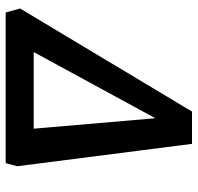

<svg xmlns="http://www.w3.org/2000/svg" viewBox="-30 -668 698 678"><g transform="rotate(90 319.0 -329.0)"><path d="M42 0 64 -99H533L512 0ZM556 0H443L392 -592H432L110 0H24L10 -51L374 -658H488L567 -41Z"/></g></svg>

Font: Ysabeau
Style: Bold Italic
Weight: 700
Italic angle: -12°
Designer: Christian Thalmann (Catharsis Fonts)
Version: Version 2.002